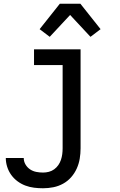

<svg xmlns="http://www.w3.org/2000/svg" viewBox="-20 -784 640 1027"><path d="M210 223Q186 223 162 220Q138 217 115.5 208.5Q93 200 73.5 185.5Q54 171 40 151.5Q26 132 18.5 108.5Q11 85 11 61H107Q107 80 116.5 96Q126 112 141 122Q156 132 174 135.5Q192 139 210 139Q226 139 241.5 135Q257 131 270 121.5Q283 112 292 99Q301 86 306 71Q311 56 313 40.5Q315 25 315 9V-436H162V-520H411V9Q411 37 406.5 64.5Q402 92 390.5 117.5Q379 143 360.5 164Q342 185 317.5 198.5Q293 212 265.5 217.5Q238 223 210 223ZM246 -587 192 -628 300 -764H410L518 -628L464 -587L355 -704Z"/></svg>

Font: Iosevka Medium Extended
Style: Regular
Weight: 500
Width: 7
Monospace: yes
Designer: Belleve Invis
Foundry: Belleve Invis
Version: Version 32.5.0; ttfautohint (v1.8.4)